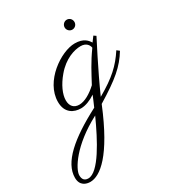

<svg xmlns="http://www.w3.org/2000/svg" viewBox="-388 -623 1078 1191"><g transform="rotate(-30 151.0 -27.5)"><path d="M186 -17C177 4 167 30 154 58C-48 163 -167 266 -167 375C-167 433 -124 445 -96 445C-25 445 82 364 206 61C355 -30 417 -83 469 -168L451 -182C398 -101 342 -48 223 20C291 -134 388 -318 389 -321L373 -332L347 -297C335 -317 312 -348 248 -348C149 -348 -23 -232 -23 -85C-23 -4 33 21 82 21C114 21 152 6 186 -17ZM211 -70C169 -31 123 -4 84 -4C47 -4 24 -27 24 -69C24 -112 49 -168 94 -221C155 -294 227 -315 271 -315C311 -315 327 -290 330 -270C277 -197 247 -137 211 -70ZM-96 420C-126 420 -136 401 -136 375C-136 332 -60 205 135 103C71 244 -21 420 -96 420ZM314 -464C314 -484 299 -500 279 -500C260 -500 244 -484 244 -464C244 -445 260 -429 279 -429C299 -429 314 -445 314 -464Z"/></g></svg>

Font: Parisienne
Style: Regular
Weight: 400
Designer: Astigmatic (AOETI)
Foundry: Astigmatic (AOETI)
Version: Version 1.000